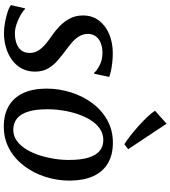

<svg xmlns="http://www.w3.org/2000/svg" viewBox="37 -924 898 1012"><g transform="rotate(90 486.0 -418.0)"><path d="M368.5 -465.5H363Q353.5 -478.5 324.8 -493.8Q296 -509 259 -509Q231.5 -509 209.2 -501Q187 -493 173.8 -477Q160.5 -461 158.5 -436Q158 -410.5 169.8 -389.2Q181.5 -368 201.8 -350.2Q222 -332.5 245.5 -315.5Q271 -296.5 297 -274.5Q323 -252.5 340.2 -223.5Q357.5 -194.5 357.5 -153.5Q357.5 -114 341 -83.5Q324.5 -53 296 -32.2Q267.5 -11.5 231 -0.8Q194.5 10 153.5 10Q129 10 98.2 4.5Q67.5 -1 42 -9.5Q16.5 -18 7 -27L24 -101H27.5Q38.5 -89.5 60.5 -77Q82.5 -64.5 108 -56Q133.5 -47.5 156 -47.5Q181 -47.5 204.5 -54.5Q228 -61.5 243.5 -78.8Q259 -96 259 -126Q259 -152.5 245 -173.2Q231 -194 209.2 -211.8Q187.5 -229.5 164.5 -245Q144 -259 120 -281.5Q96 -304 78.8 -335Q61.5 -366 61.5 -406.5Q61.5 -455 88 -490.2Q114.5 -525.5 159.8 -544.5Q205 -563.5 260.5 -563.5Q286.5 -563.5 312 -560.5Q337.5 -557.5 357.2 -553Q377 -548.5 385.5 -544.5Z M732 -564Q796.5 -564 841 -537.5Q885.5 -511 908.5 -460.5Q931.5 -410 932 -337.5Q932 -270 912 -207.8Q892 -145.5 854.5 -96Q817 -46.5 764.5 -17.8Q712 11 647 11Q583.5 11 538.8 -15Q494 -41 470.8 -91Q447.5 -141 447 -212Q447 -280.5 467 -343.5Q487 -406.5 524.2 -456.2Q561.5 -506 614.2 -535Q667 -564 732 -564ZM717.5 -513.5Q684.5 -513.5 658.2 -495.2Q632 -477 612.8 -446.2Q593.5 -415.5 580.8 -376.8Q568 -338 561.8 -296.5Q555.5 -255 556 -216Q556 -156 568.5 -116.8Q581 -77.5 605.2 -58.2Q629.5 -39 663.5 -39Q696 -39 721.5 -57.2Q747 -75.5 766.2 -106.2Q785.5 -137 798 -175.5Q810.5 -214 817 -255.5Q823.5 -297 823 -335.5Q823 -395 811 -434.5Q799 -474 775.8 -493.8Q752.5 -513.5 717.5 -513.5ZM740 -624.5Q723.5 -634.5 698.2 -654Q673 -673.5 646 -697.5Q619 -721.5 596.8 -745Q574.5 -768.5 564 -786.5L632 -847L766.5 -644.5Z"/></g></svg>

Font: Merriweather 28pt
Style: Italic
Weight: 400
Italic angle: -7.8°
Version: Version 2.101